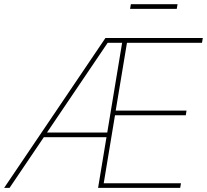

<svg xmlns="http://www.w3.org/2000/svg" viewBox="-44 -912 1004 932"><path d="M-23.9 0 467.8 -727.5H940.4L936.5 -704.1H572.3L517.6 -375H861.3L857.9 -352.5H514.2L459.5 -22.5H834.5L830.6 0H432.1L548.8 -704.1H478.5L2.4 0ZM159.2 -246.1 163.1 -268.6H489.3L485.4 -246.1ZM817.9 -891.6 814 -869.1H587.4L591.3 -891.6Z"/></svg>

Font: Inter 24pt Thin
Style: Italic
Weight: 250
Italic angle: -9.3988°
Version: Version 4.001;git-66647c0bb